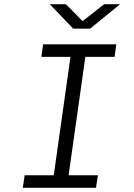

<svg xmlns="http://www.w3.org/2000/svg" viewBox="-20 -898 640 918"><path d="M89 0 98 -60H237L317 -626H178L186 -686H536L528 -626H388L308 -60H448L439 0ZM330 -761 218 -878H295L375 -797L478 -878H554L411 -761Z"/></svg>

Font: Chivo Mono Medium ExtraLight
Style: Italic
Weight: 250
Italic angle: -8.05°
Monospace: yes
Version: Version 1.008